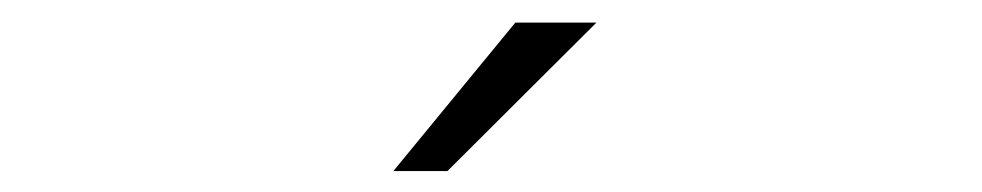

<svg xmlns="http://www.w3.org/2000/svg" viewBox="-20 -764 890 174"><path d="M336.5 -609 447 -743.5H520.5L385.5 -609Z"/></svg>

Font: League Mono Wide UltraLight
Style: Regular
Weight: 200
Width: 8
Designer: Tyler Finck
Foundry: The League of Moveable Type / Tyler Finck
Version: Version 2.210